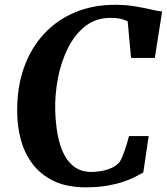

<svg xmlns="http://www.w3.org/2000/svg" viewBox="-20 -772 696 800"><path d="M337 8.5Q258.5 8.5 204 -17.8Q149.5 -44 115.8 -88.8Q82 -133.5 66.8 -190.2Q51.5 -247 51.5 -308.5Q51 -409.5 80.2 -491.2Q109.5 -573 164 -631.5Q218.5 -690 293.5 -721Q368.5 -752 459.5 -752Q504 -752 541.5 -745.8Q579 -739.5 608 -732.8Q637 -726 655.5 -724L625 -530.5H526L512 -683Q504 -687 493.8 -690.5Q483.5 -694 470.5 -695.8Q457.5 -697.5 440 -697.5Q379.5 -697.5 335.2 -662.8Q291 -628 262.8 -571Q234.5 -514 221.5 -446.5Q208.5 -379 210 -314Q211.5 -258.5 220.2 -211Q229 -163.5 246.8 -128.8Q264.5 -94 292.8 -74.8Q321 -55.5 361.5 -55.5Q377 -55.5 398.5 -58.8Q420 -62 441.5 -70.8Q463 -79.5 478.5 -97Q484 -106 489.5 -118.8Q495 -131.5 500 -146.2Q505 -161 509.5 -176Q514 -191 517.5 -205H599.5L577 -53Q562.5 -45 541.8 -34.5Q521 -24 492.2 -14.2Q463.5 -4.5 425.2 2Q387 8.5 337 8.5Z"/></svg>

Font: Merriweather 36pt
Style: Bold Italic
Weight: 700
Italic angle: -7.8°
Version: Version 2.101